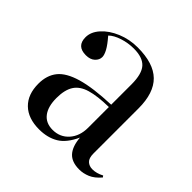

<svg xmlns="http://www.w3.org/2000/svg" viewBox="-142 -663 813 813"><g transform="rotate(45 264.5 -256.5)"><path d="M194 14Q128 14 91.5 -21.5Q55 -57 55 -121Q55 -171 81 -203.5Q107 -236 168.5 -254Q230 -272 336 -276V-398Q336 -460 312.5 -486Q289 -512 236 -512Q202 -512 169.5 -501.5Q137 -491 120 -474Q146 -444 156.5 -424.5Q167 -405 167 -392Q167 -375 152.5 -361.5Q138 -348 112 -348Q57 -348 57 -401Q57 -433 83 -462Q109 -491 152 -509Q195 -527 244 -527Q339 -527 384 -483Q429 -439 429 -347V-77Q429 -49 441.5 -37.5Q454 -26 473 -26Q498 -26 524 -40L529 -33Q506 -6 482 4Q458 14 434 14Q389 14 367 -10.5Q345 -35 341 -84Q316 -29 280 -7.5Q244 14 194 14ZM236 -25Q280 -25 308 -56.5Q336 -88 336 -138V-262Q269 -261 228.5 -249Q188 -237 170 -209Q152 -181 152 -132Q152 -81 173.5 -53Q195 -25 236 -25Z"/></g></svg>

Font: Display Regular
Style: Regular
Weight: 400
Designer: Latin by Veronika Burian and Jose Scaglione. Greek by Irene Vlachou. Cyrillic by Vera Evstafieva.
Foundry: TypeTogether
Version: Version 3.002